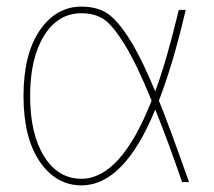

<svg xmlns="http://www.w3.org/2000/svg" viewBox="-20 -550 647 580"><path d="M438 -246Q392 -359 355 -418Q318 -477 291 -493.5Q264 -510 226 -510Q155 -510 113 -442Q71 -374 71 -260Q71 -146 113 -78Q155 -10 226 -10Q345 -10 438 -246ZM449 -219Q355 10 226 10Q149 10 100 -62Q51 -134 51 -260Q51 -386 100 -458Q149 -530 226 -530Q269 -530 299.5 -512.5Q330 -495 367 -438.5Q404 -382 449 -274Q485 -372 520 -520H541Q503 -357 460 -246Q490 -173 551 0H530Q489 -120 449 -219Z"/></svg>

Font: Mplus 1p Thin
Style: Regular
Weight: 250
Version: Version 1.061